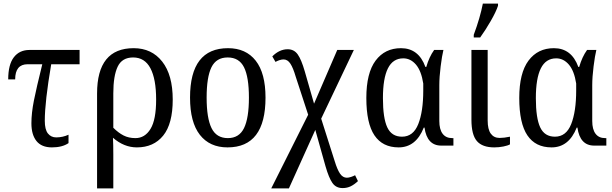

<svg xmlns="http://www.w3.org/2000/svg" viewBox="-20 -816 3432 1076"><path d="M156 -125Q156 -182 170 -252.5Q184 -323 217 -456H135Q65 -456 65 -371H26Q26 -454 57.5 -495Q89 -536 145 -536H426V-456H267Q231 -246 231 -139Q231 -90 248.5 -68Q266 -46 295 -46Q331 -46 364 -61V-14Q329 10 271 10Q213 10 184.5 -25.5Q156 -61 156 -125Z M524 -292Q524 -546 729 -546Q830 -546 889 -471Q948 -396 948 -258Q948 -122 894.5 -56Q841 10 747 10Q675 10 613 -44Q615 -8 615 49V240H524ZM855 -258Q855 -373 823 -433.5Q791 -494 726 -494Q664 -494 639.5 -442.5Q615 -391 615 -293V-100Q643 -72 672 -57Q701 -42 739 -42Q792 -42 823.5 -93.5Q855 -145 855 -258Z M1045 -269Q1045 -546 1258 -546Q1358 -546 1413 -476Q1468 -406 1468 -269Q1468 10 1255 10Q1155 10 1100 -60.5Q1045 -131 1045 -269ZM1375 -269Q1375 -384 1347.5 -439Q1320 -494 1256 -494Q1192 -494 1165 -439Q1138 -384 1138 -269Q1138 -154 1165.5 -98Q1193 -42 1257 -42Q1320 -42 1347.5 -98Q1375 -154 1375 -269Z M1707 -173 1637 -387Q1623 -435 1607.5 -459Q1592 -483 1569 -483Q1558 -483 1545 -478.5Q1532 -474 1524 -469L1506 -500Q1546 -540 1592 -540Q1628 -540 1648.5 -511Q1669 -482 1688 -416L1740 -235L1870 -536H1963L1780 -151L1856 88Q1870 134 1885.5 157Q1901 180 1924 180Q1934 180 1947.5 175.5Q1961 171 1970 166L1986 199Q1966 218 1945.5 228Q1925 238 1900 238Q1863 238 1843 209.5Q1823 181 1804 115L1747 -88L1599 240H1500Z M2033 -267Q2033 -407 2085 -476.5Q2137 -546 2227 -546Q2326 -546 2364 -441H2369Q2385 -497 2413 -536H2465Q2457 -504 2449.5 -444Q2442 -384 2442 -339V-138Q2442 -91 2460.5 -66.5Q2479 -42 2514 -42H2521V0H2453Q2373 0 2359 -101H2355Q2311 10 2214 10Q2124 10 2078.5 -57.5Q2033 -125 2033 -267ZM2352 -309V-348Q2341 -419 2311 -454Q2281 -489 2240 -489Q2182 -489 2154 -433Q2126 -377 2126 -266Q2126 -154 2150.5 -102Q2175 -50 2233 -50Q2296 -50 2324 -120.5Q2352 -191 2352 -309Z M2622 -145V-536H2713V-141Q2713 -91 2730.5 -67Q2748 -43 2780 -43Q2805 -43 2838 -50V-7Q2826 0 2801 5Q2776 10 2750 10Q2683 10 2652.5 -25.5Q2622 -61 2622 -145ZM2635 -621Q2671 -718 2686 -796H2771V-784Q2760 -750 2730 -698Q2700 -646 2671 -606H2635Z M2890 -267Q2890 -407 2942 -476.5Q2994 -546 3084 -546Q3183 -546 3221 -441H3226Q3242 -497 3270 -536H3322Q3314 -504 3306.5 -444Q3299 -384 3299 -339V-138Q3299 -91 3317.5 -66.5Q3336 -42 3371 -42H3378V0H3310Q3230 0 3216 -101H3212Q3168 10 3071 10Q2981 10 2935.5 -57.5Q2890 -125 2890 -267ZM3209 -309V-348Q3198 -419 3168 -454Q3138 -489 3097 -489Q3039 -489 3011 -433Q2983 -377 2983 -266Q2983 -154 3007.5 -102Q3032 -50 3090 -50Q3153 -50 3181 -120.5Q3209 -191 3209 -309Z"/></svg>

Font: Noto Serif Narrow
Style: Regular
Weight: 400
Width: 4
Designer: Monotype Design Team
Foundry: Monotype Imaging Inc.
Version: Version 1.001